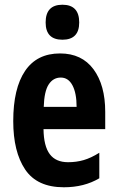

<svg xmlns="http://www.w3.org/2000/svg" viewBox="-20 -782 497 812"><path d="M234 -556Q326 -556 375.5 -489Q425 -422 425 -309V-236H164Q165 -164 190.5 -130Q216 -96 268 -96Q303 -96 334 -105Q365 -114 400 -136V-28Q336 10 250 10Q137 10 86.5 -65Q36 -140 36 -270Q36 -408 86 -482Q136 -556 234 -556ZM237 -454Q205 -454 186 -425Q167 -396 165 -330H304Q304 -388 286.5 -421Q269 -454 237 -454ZM244 -762Q315 -762 315 -687Q315 -614 244 -614Q173 -614 173 -687Q173 -762 244 -762Z"/></svg>

Font: Noto Sans Armenian ExtraCondensed
Style: Bold
Weight: 700
Width: 2
Designer: Monotype Design Team
Foundry: Monotype Imaging Inc.
Version: Version 2.008; ttfautohint (v1.8.4.7-5d5b)